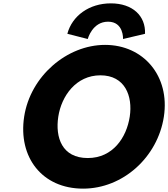

<svg xmlns="http://www.w3.org/2000/svg" viewBox="-20 -1107 1000 1142"><path d="M501.9 -875C501.9 -875 528.7 -978 622.7 -978C716.7 -978 711.9 -875 711.9 -875L842.6 -906C847 -1013 768.3 -1087 639.3 -1087C510.3 -1087 409 -1013 380.6 -906ZM326.7 -413C345.5 -536 432.3 -659 577.3 -659C723.3 -659 770.5 -536 751.7 -413C732.9 -290 652.1 -167 502.1 -167C348.1 -167 307.9 -290 326.7 -413ZM123.7 -413C86.8 -172 230.2 15 474.2 15C711.2 15 917.8 -172 954.7 -413C991.6 -654 834 -840 605 -840C378 -840 160.6 -654 123.7 -413Z"/></svg>

Font: Sztylet
Style: BdObl
Weight: 700
Foundry: Cannot Into Space Fonts, PlusOne Fonts
Version: Version 0.12